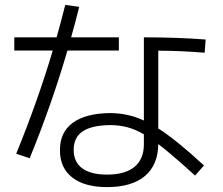

<svg xmlns="http://www.w3.org/2000/svg" viewBox="-20 -764 904 780"><path d="M223.6 -154.3Q223.1 -226.6 275.6 -265.1Q328.1 -303.7 427.7 -304.7Q464.4 -304.2 497.6 -297.1Q530.8 -290 564.5 -274.4V-612.3Q701.2 -612.3 815.4 -603.5L811.5 -549.8Q719.2 -557.6 623 -558.1V-242.2Q697.3 -194.8 808.6 -91.8L772.5 -50.8Q672.4 -141.6 623 -178.7Q622.1 -93.8 568.6 -48.8Q515.1 -3.9 415 -3.9Q323.2 -3.9 273.2 -43.2Q223.1 -82.5 223.6 -154.3ZM194.3 -558.6H38.1V-612.3H210Q228.5 -677.7 245.1 -744.1L301.8 -736.3Q285.6 -670.9 269 -612.3H462.9V-558.6H253.9Q189.9 -339.4 100.6 -121.1L45.9 -139.6Q133.3 -353.5 194.3 -558.6ZM415 -54.7Q488.3 -54.7 526.4 -86.2Q564.5 -117.7 564.5 -177.7V-218.3Q528.8 -238.8 497.3 -247.1Q465.8 -255.4 427.7 -255.9Q352.1 -254.9 315.7 -230.2Q279.3 -205.6 279.3 -155.3Q279.3 -106 314 -80.3Q348.6 -54.7 415 -54.7Z"/></svg>

Font: Pretendard GOV Light
Style: Regular
Weight: 300
Designer: Base glyphs from Inter by Rasmus Andersson; Hangeul glyphs from Noto Sans CJK(Source Han Sans) by Jang Soo-young and Kan
Foundry: Kil Hyung-jin
Version: Version 1.309